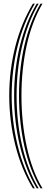

<svg xmlns="http://www.w3.org/2000/svg" viewBox="-20 -820 280 1040"><path d="M158.2 200Q127.2 149.2 103.2 90.1Q79.2 31 63 -33.6Q46.8 -98.2 38.4 -166Q30 -233.8 30 -301.8Q30 -371 38.4 -438Q46.8 -505 63 -568.5Q79.2 -632 103.2 -690.2Q127.2 -748.5 158.2 -800H168.5Q138.2 -749.2 114.9 -691.4Q91.5 -633.5 75.6 -570Q59.8 -506.5 51.5 -439.1Q43.2 -371.8 43.2 -301.8Q43.2 -232.8 51.5 -164.6Q59.8 -96.5 75.6 -31.9Q91.5 32.8 114.9 91.4Q138.2 150 168.5 200ZM179 200Q149 151 126.2 92.8Q103.5 34.5 87.9 -30Q72.2 -94.5 64.4 -163.1Q56.5 -231.8 56.5 -301.8Q56.5 -372.5 64.4 -440.4Q72.2 -508.2 87.9 -571.8Q103.5 -635.2 126.2 -692.6Q149 -750 179 -800H189.2Q160.2 -751 137.9 -693.9Q115.5 -636.8 100.4 -573.2Q85.2 -509.8 77.5 -441.5Q69.8 -373.2 69.8 -301.8Q69.8 -231 77.5 -161.9Q85.2 -92.8 100.4 -28.2Q115.5 36.2 137.9 94.1Q160.2 152 189.2 200ZM199.5 200Q170.8 152.8 148.9 95.5Q127 38.2 112.4 -26.4Q97.8 -91 90.4 -160.5Q83 -230 83 -301.8Q83 -374 90.4 -442.8Q97.8 -511.5 112.4 -574.9Q127 -638.2 148.9 -695Q170.8 -751.8 199.5 -800H210Q181.8 -752.5 160.5 -696.1Q139.2 -639.8 125 -576.4Q110.8 -513 103.5 -443.9Q96.2 -374.8 96.2 -301.8Q96.2 -229 103.5 -159.1Q110.8 -89.2 125 -24.6Q139.2 40 160.5 96.9Q181.8 153.8 210 200Z"/></svg>

Font: Big Shoulders Inline Display Thin
Style: Regular
Weight: 400
Version: Version 2.002